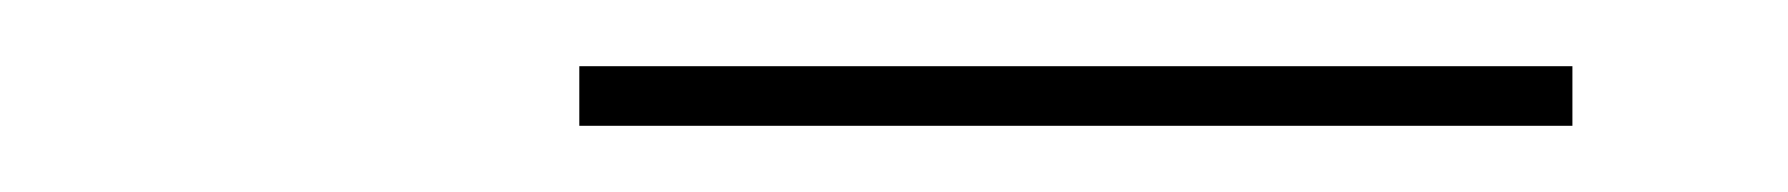

<svg xmlns="http://www.w3.org/2000/svg" viewBox="-20 -699 540 58"><path d="M155 -661V-679H455V-661Z"/></svg>

Font: Iosevka SS04 Thin
Style: Italic
Weight: 100
Italic angle: -9°
Monospace: yes
Designer: Belleve Invis
Foundry: Belleve Invis
Version: Version 19.0.0; ttfautohint (v1.8.4)